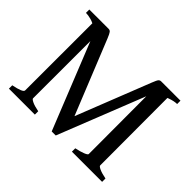

<svg xmlns="http://www.w3.org/2000/svg" viewBox="-131 -831 1047 1047"><g transform="rotate(45 392.5 -307.5)"><path d="M514.2 0V-25.9Q546.9 -32.7 567.6 -41Q588.4 -49.3 588.4 -55.7L587.4 -560.1L675.3 -587.9L676.3 -55.7Q676.3 -49.8 694.1 -41.3Q711.9 -32.7 747.1 -25.9V0ZM736.3 -589.4Q714.4 -589.4 683.3 -578.4Q652.3 -567.4 626.7 -551.5Q601.1 -535.6 595.2 -520L389.6 0H387.7L379.9 -127.9L555.7 -574.2Q566.9 -603 572.8 -609.1Q578.6 -615.2 587.9 -615.2H736.3ZM358.4 0 152.3 -514.6Q140.6 -543.9 119.1 -560.3Q97.7 -576.7 74.2 -583Q50.8 -589.4 33.2 -589.4V-615.2H182.6Q191.9 -615.2 198 -607.9Q204.1 -600.6 214.8 -574.2L394.5 -128.9L387.7 0ZM28.3 0V-25.9Q97.7 -39.6 97.7 -55.7L98.1 -579.1L159.2 -591.3L158.7 -55.7Q158.7 -49.8 176 -41.3Q193.4 -32.7 228.5 -25.9V0Z"/></g></svg>

Font: Gentium Book Plus
Style: Regular
Weight: 400
Designer: Victor Gaultney, Annie Olsen, Iska Routamaa, Becca Hirsbrunner
Foundry: SIL International
Version: Version 6.101